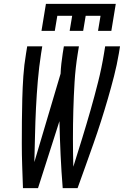

<svg xmlns="http://www.w3.org/2000/svg" viewBox="-20 -975 642 995"><path d="M195 -815 218 -955H580L557 -815H488L501 -893H424L411 -815H341L354 -893H277L264 -815ZM99 0Q97 -58 95 -115.5Q93 -173 93 -231Q93 -289 93.5 -347Q94 -405 95.5 -463.5Q97 -522 101 -580.5Q105 -639 115 -698L121 -735H199L193 -698Q182 -627 176 -556.5Q170 -486 166.5 -415.5Q163 -345 161.5 -275Q160 -205 158 -135L294 -593Q295 -619 298 -645.5Q301 -672 305 -698L311 -735H389L383 -698Q371 -624 366.5 -550.5Q362 -477 360 -403.5Q358 -330 358 -257Q358 -184 360 -111Q383 -184 405.5 -257Q428 -330 449 -403.5Q470 -477 488.5 -550.5Q507 -624 519 -698L525 -735H602L596 -698Q586 -639 571 -580.5Q556 -522 539 -463.5Q522 -405 503.5 -347Q485 -289 464.5 -231Q444 -173 423.5 -115.5Q403 -58 382 0H305Q298 -86 294 -173Q290 -260 288 -347L177 0Z"/></svg>

Font: Iosevka QP
Style: Italic
Weight: 400
Italic angle: -9°
Designer: Belleve Invis
Foundry: Belleve Invis
Version: Version 20.0.0; ttfautohint (v1.8.4)